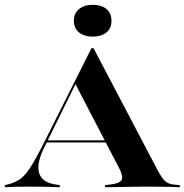

<svg xmlns="http://www.w3.org/2000/svg" viewBox="-38 -783 771 803"><path d="M150 -172.6Q112.9 -100 125.8 -58.9Q138.7 -17.7 200.8 -10.5L212.1 -8.9V0Q174.2 -1.6 144.8 -2Q115.3 -2.4 81.5 -2.4Q52.4 -2.4 30.2 -2Q8.1 -1.6 -17.7 0V-8.9L-0.8 -12.9Q26.6 -20.2 46.8 -34.7Q66.9 -49.2 87.5 -80.6Q108.1 -112.1 137.1 -168.5L344.4 -581.5H353.2L623.4 -66.9Q634.7 -46.8 643.5 -35.1Q652.4 -23.4 664.1 -17.7Q675.8 -12.1 694.4 -10.5L713.7 -8.9V0Q700 -0.8 679.4 -1.2Q658.9 -1.6 634.3 -2Q609.7 -2.4 581.5 -2.4H580.6Q552.4 -2.4 526.6 -2Q500.8 -1.6 477.4 -1.2Q454 -0.8 434.7 -0.4Q415.3 0 400.8 0V-8.9L422.6 -11.3Q461.3 -15.3 470.2 -29.8Q479 -44.4 458.9 -82.3L275.8 -434.7L289.5 -454.8ZM151.6 -187.1 156.5 -196H446.8L451.6 -187.1ZM350 -629.8Q314.5 -629.8 292.7 -647.2Q271 -664.5 271 -696Q271 -727.4 292.7 -745.2Q314.5 -762.9 350 -762.9Q385.5 -762.9 406.9 -745.6Q428.2 -728.2 428.2 -696Q428.2 -664.5 406.9 -647.2Q385.5 -629.8 350 -629.8Z"/></svg>

Font: Playfair 144pt SemiExpanded ExtraBold
Style: Regular
Weight: 800
Width: 6
Designer: Claus Eggers Sørensen
Foundry: Claus Eggers Sørensen
Version: Version 2.203